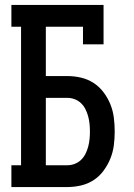

<svg xmlns="http://www.w3.org/2000/svg" viewBox="-20 -755 540 775"><path d="M26 0V-88H65V-647H26V-735H398V-576H315V-647H165V-448H252Q280 -448 307.5 -441.5Q335 -435 358 -420Q381 -405 398 -382.5Q415 -360 425.5 -334Q436 -308 439.5 -280Q443 -252 443 -224Q443 -196 439.5 -168.5Q436 -141 425.5 -115Q415 -89 398 -66Q381 -43 358 -28Q335 -13 307.5 -6.5Q280 0 252 0ZM252 -88Q267 -88 281.5 -93.5Q296 -99 307 -109.5Q318 -120 325 -134Q332 -148 336 -163Q340 -178 341.5 -193.5Q343 -209 343 -224Q343 -239 341.5 -254.5Q340 -270 336 -285Q332 -300 325 -314Q318 -328 307 -338.5Q296 -349 281.5 -354.5Q267 -360 252 -360H165V-88Z"/></svg>

Font: Iosevka Slab Semibold
Style: Regular
Weight: 600
Monospace: yes
Designer: Belleve Invis
Foundry: Belleve Invis
Version: Version 11.1.1; ttfautohint (v1.8.3)